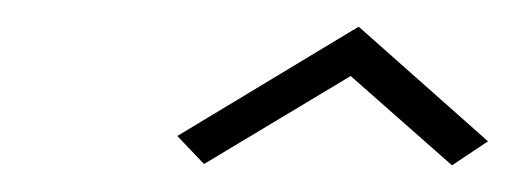

<svg xmlns="http://www.w3.org/2000/svg" viewBox="-20 -513 386 144"><path d="M319 -389 243 -456 133 -390 113 -411 249 -493 346 -407Z"/></svg>

Font: Ms Madi
Style: Regular
Weight: 400
Designer: Robert E. Leuschke
Foundry: Robert E. Leuschke
Version: Version 1.010; ttfautohint (v1.8.3)